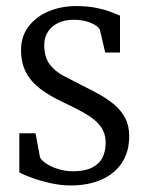

<svg xmlns="http://www.w3.org/2000/svg" viewBox="-20 -584 476 616"><path d="M206.5 11Q176.5 11 144 4Q111.5 -3 84.2 -12.8Q57 -22.5 42 -31V-156.5H94L108.5 -78.5Q114.5 -68 130.2 -58Q146 -48 168.2 -41.2Q190.5 -34.5 213.5 -34.5Q251.5 -34.5 274.8 -46Q298 -57.5 308.5 -78Q319 -98.5 319 -125.5Q319 -156 303.2 -177.8Q287.5 -199.5 257.5 -217.2Q227.5 -235 183.5 -255.5Q138.5 -276.5 108.2 -299.8Q78 -323 62.8 -353Q47.5 -383 47.5 -423.5Q47.5 -467.5 71.8 -499.2Q96 -531 136.2 -547.8Q176.5 -564.5 224 -564.5Q261 -564.5 289 -558.8Q317 -553 336 -545.5Q355 -538 365 -534V-415.5H317.5L300.5 -488.5Q296.5 -497 284.2 -504.2Q272 -511.5 254.8 -516Q237.5 -520.5 218.5 -520.5Q189 -521 167.2 -510.8Q145.5 -500.5 133.8 -482.2Q122 -464 122 -440Q122 -401 139 -378.2Q156 -355.5 183 -341.2Q210 -327 239.5 -312Q269 -297.5 296.8 -282.2Q324.5 -267 346.5 -248.5Q368.5 -230 381.5 -205.5Q394.5 -181 394.5 -147Q394.5 -97 371.2 -61.8Q348 -26.5 305.8 -7.8Q263.5 11 206.5 11Z"/></svg>

Font: Merriweather 24pt SemiCondensed Light
Style: Regular
Weight: 300
Width: 4
Designer: Eben Sorkin
Foundry: Eben Sorkin
Version: Version 2.100